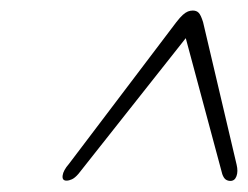

<svg xmlns="http://www.w3.org/2000/svg" viewBox="-20 -730 459 355"><path d="M342.5 -683.5H317L391 -408Q393.5 -401 397.2 -398.2Q401 -395.5 406 -395.5Q414 -395.5 417.2 -404.2Q420.5 -413 417.5 -425.5L355.5 -689Q351.5 -702 347.5 -706.2Q343.5 -710.5 336.5 -710.5Q332 -710.5 327.5 -708.8Q323 -707 318 -702.5Q313 -698 306 -689L107.5 -427Q97 -415 95.8 -405.5Q94.5 -396 103 -396Q107.5 -396 113 -398.5Q118.5 -401 125 -408.5Z"/></svg>

Font: Fraunces 72pt Soft Wonky ExtraLight
Style: Italic
Weight: 250
Italic angle: -16°
Version: Version 1.000;[b76b70a41]